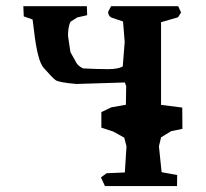

<svg xmlns="http://www.w3.org/2000/svg" viewBox="-20 -532 672 627"><path d="M229.5 -257.8Q171.4 -262.7 160.9 -270.8Q150.4 -278.8 122.1 -311Q102.1 -334 90.8 -434.1L86.4 -468.3L57.6 -478.5L56.2 -511.7H263.7L264.6 -482.4L232.4 -475.1L210 -460.9Q202.1 -444.3 202.1 -414.6L210 -361.8L225.6 -334Q231.9 -317.4 251.5 -308.6Q299.3 -306.2 332.5 -306.2Q365.7 -306.2 380.9 -314.9L387.2 -395L381.8 -461.9L343.8 -474.6Q333.5 -480 333 -493.2L342.8 -511.7H562L571.3 -491.2L561.5 -475.6L505.9 -459.5V-189.5L575.2 -180.7L575.7 -111.3L538.6 -103.5L505.9 -83.5L499 -54.2L507.8 30.3L558.6 39.6L558.1 75.7H322.8L309.6 47.4L328.1 33.7L387.7 31.2L393.1 -54.2L385.7 -82.5L349.6 -102.5L311 -115.2V-166L343.8 -181.6L391.1 -189.9L392.1 -250.5L387.7 -262.7Z"/></svg>

Font: Panteley
Style: Regular
Weight: 500
Designer: Kalashnikov Yuriy
Foundry: Øêîëà ïàâà èìåíè ñâÿòîãî àâíîàïîñòîëüíîãî Âëàäèìèà
Version: Version 1.80 April 12, 2018